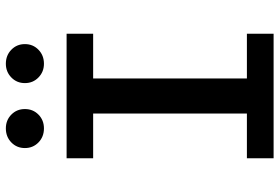

<svg xmlns="http://www.w3.org/2000/svg" viewBox="-166 -766 932 640"><g transform="rotate(-90 300.0 -446.0)"><path d="M507.5 -690V-601.5H358.5V-89H507.5V0H92.5V-89H241.5V-601.5H92.5V-690ZM192 -765.5Q164 -765.5 145.2 -783.8Q126.5 -802 126.5 -829Q126.5 -856 145.2 -874.2Q164 -892.5 192 -892.5Q219.5 -892.5 238 -874.2Q256.5 -856 256.5 -829Q256.5 -802 238 -783.8Q219.5 -765.5 192 -765.5ZM407.5 -765.5Q380.5 -765.5 361.8 -783.8Q343 -802 343 -829Q343 -856 361.8 -874.2Q380.5 -892.5 407.5 -892.5Q435.5 -892.5 454.2 -874.2Q473 -856 473 -829Q473 -802 454.2 -783.8Q435.5 -765.5 407.5 -765.5Z"/></g></svg>

Font: Fira Code Light Medium
Style: Regular
Weight: 500
Monospace: yes
Version: Version 5.002